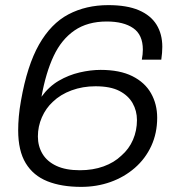

<svg xmlns="http://www.w3.org/2000/svg" viewBox="-20 -718 690 750"><path d="M297 12Q220 12 165 -10Q110 -32 80.5 -80.5Q51 -129 51 -209Q51 -234 53.5 -263Q56 -292 62 -325Q86 -462 132.5 -544Q179 -626 247.5 -662Q316 -698 403 -698Q476 -698 522.5 -678Q569 -658 591.5 -621.5Q614 -585 614 -535Q614 -524 613 -511Q612 -498 610 -485H534Q536 -496 537 -505.5Q538 -515 538 -524Q538 -582 500.5 -608Q463 -634 397 -634Q322 -634 271 -599Q220 -564 189.5 -499Q159 -434 142 -340Q171 -380 209.5 -402.5Q248 -425 291 -435Q334 -445 373 -445Q448 -445 497 -420.5Q546 -396 570 -353.5Q594 -311 594 -258Q594 -198 571 -148Q548 -98 506.5 -62Q465 -26 411.5 -7Q358 12 297 12ZM292 -53Q343 -53 384.5 -68Q426 -83 454 -110Q484 -136 499.5 -172Q515 -208 515 -249Q515 -285 498 -315Q481 -345 446 -363Q411 -381 353 -381Q303 -381 259.5 -365Q216 -349 186 -320Q159 -295 143.5 -259.5Q128 -224 128 -185Q128 -147 146 -117Q164 -87 200.5 -70Q237 -53 292 -53Z"/></svg>

Font: Archivo SemiExpanded Light
Style: Italic
Weight: 300
Width: 6
Italic angle: -10°
Designer: Hector Gatti
Foundry: Omnibus-Type
Version: Version 2.001